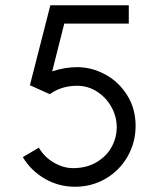

<svg xmlns="http://www.w3.org/2000/svg" viewBox="-20 -700 590 732"><path d="M67 -101 128 -137Q149 -101 185.5 -80Q222 -59 258 -59Q310 -59 348 -81.5Q386 -104 405.5 -139.5Q425 -175 425 -215Q425 -256 404.5 -292.5Q384 -329 349.5 -351Q315 -373 274 -373Q214 -373 170 -341L94 -375L172 -680H471V-610H225L179 -428Q228 -444 274 -444Q329 -444 380.5 -416.5Q432 -389 464.5 -337.5Q497 -286 497 -220Q497 -157 466.5 -103.5Q436 -50 383 -19Q330 12 266 12Q204 12 151 -18.5Q98 -49 67 -101Z"/></svg>

Font: Teachers[wght]
Style: Regular
Weight: 400
Designer: Alfredo Marco Pradil & Chank Diesel
Version: Version 1.000;Glyphs 3.1.2 (3151)